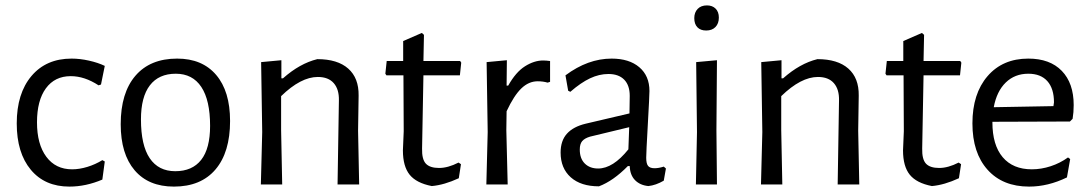

<svg xmlns="http://www.w3.org/2000/svg" viewBox="-20 -683 4040 711"><path d="M368 -439 354 -370 345 -367Q293 -401 242 -401Q183 -401 150 -356Q117 -311 117 -230Q117 -149 151.5 -102.5Q186 -56 247 -56Q274 -56 303.5 -65Q333 -74 359 -90L368 -85L359 -18Q298 8 237 8Q146 8 94 -54.5Q42 -117 42 -226Q42 -337 96.5 -401.5Q151 -466 245 -466Q276 -466 309.5 -458.5Q343 -451 368 -439Z M832 -235Q832 -119 778 -55.5Q724 8 624 8Q530 8 478.5 -52.5Q427 -113 427 -223Q427 -339 481.5 -402.5Q536 -466 636 -466Q729 -466 780.5 -405.5Q832 -345 832 -235ZM502 -241Q502 -145 534.5 -97Q567 -49 629 -49Q692 -49 725 -91Q758 -133 758 -217Q758 -312 725.5 -361Q693 -410 631 -410Q568 -410 535 -367Q502 -324 502 -241Z M1235 -311Q1236 -352 1216 -375Q1196 -398 1157 -398Q1094 -398 1021 -327V-201L1025 0H946L951 -194L947 -453L1022 -460V-393H1028Q1090 -448 1155 -464Q1230 -464 1269.5 -429Q1309 -394 1308 -329L1306 -199L1310 0H1230Z M1678 -81 1687 -75 1679 -23Q1625 2 1579 6Q1522 -5 1497 -36Q1472 -67 1472 -126L1475 -197L1474 -404H1411L1407 -410L1412 -457H1473V-531L1542 -561L1550 -554L1548 -457H1684L1688 -451L1683 -404H1548L1543 -133Q1542 -93 1557 -77Q1572 -61 1606 -61Q1639 -61 1678 -81Z M2017 -457V-380L2008 -377Q1991 -382 1971 -382Q1938 -382 1910.5 -355.5Q1883 -329 1856 -271L1855 -201L1860 0H1781L1786 -194L1782 -453L1857 -460L1856 -366H1862Q1890 -416 1924 -437.5Q1958 -459 1991 -459Q2003 -459 2017 -457Z M2385 -346Q2385 -329 2379 -223Q2373 -117 2373 -99Q2373 -77 2380 -68.5Q2387 -60 2404 -60Q2419 -60 2438 -66L2446 -59L2438 -14Q2409 3 2381 6Q2350 3 2331.5 -16Q2313 -35 2312 -68H2305Q2251 -13 2198 7Q2131 7 2093.5 -26.5Q2056 -60 2056 -118Q2056 -162 2079.5 -188Q2103 -214 2149 -225L2311 -263L2312 -328Q2312 -367 2291.5 -388Q2271 -409 2233 -409Q2199 -409 2165 -393Q2131 -377 2092 -343L2084 -347L2074 -404Q2157 -466 2245 -466Q2310 -466 2347.5 -434Q2385 -402 2385 -346ZM2165 -177Q2145 -171 2136 -160.5Q2127 -150 2127 -129Q2127 -96 2145.5 -77.5Q2164 -59 2195 -59Q2250 -59 2307 -130L2310 -212Z M2561 -194 2558 -453 2635 -460 2633 -201 2635 0H2557ZM2642 -618Q2642 -596 2629.5 -583Q2617 -570 2595 -570Q2574 -570 2562.5 -582Q2551 -594 2551 -616Q2551 -637 2563.5 -650Q2576 -663 2598 -663Q2618 -663 2630 -651Q2642 -639 2642 -618Z M3087 -311Q3088 -352 3068 -375Q3048 -398 3009 -398Q2946 -398 2873 -327V-201L2877 0H2798L2803 -194L2799 -453L2874 -460V-393H2880Q2942 -448 3007 -464Q3082 -464 3121.5 -429Q3161 -394 3160 -329L3158 -199L3162 0H3082Z M3530 -81 3539 -75 3531 -23Q3477 2 3431 6Q3374 -5 3349 -36Q3324 -67 3324 -126L3327 -197L3326 -404H3263L3259 -410L3264 -457H3325V-531L3394 -561L3402 -554L3400 -457H3536L3540 -451L3535 -404H3400L3395 -133Q3394 -93 3409 -77Q3424 -61 3458 -61Q3491 -61 3530 -81Z M3655 -232V-230Q3655 -146 3693 -101Q3731 -56 3801 -56Q3836 -56 3871 -67.5Q3906 -79 3935 -100L3943 -94L3931 -26Q3861 8 3791 8Q3693 8 3637 -54.5Q3581 -117 3581 -226Q3581 -336 3637 -401Q3693 -466 3788 -466Q3868 -466 3912 -420.5Q3956 -375 3956 -294Q3956 -267 3952 -243L3942 -233ZM3660 -286 3881 -290 3883 -304Q3883 -355 3858.5 -382.5Q3834 -410 3788 -410Q3738 -410 3704.5 -377.5Q3671 -345 3660 -286Z"/></svg>

Font: Alegreya Sans
Style: Regular
Weight: 400
Designer: Juan Pablo del Peral
Foundry: Huerta Tipografica
Version: Version 2.008; ttfautohint (v1.6)